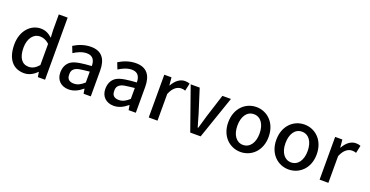

<svg xmlns="http://www.w3.org/2000/svg" viewBox="-32 -1544 4434 2304"><g transform="rotate(20 2185.5 -392.0)"><path d="M277 11C341 11 396 -21 437 -64H441L451 -2H543V-795H430V-593L435 -499C390 -538 351 -562 286 -562C163 -562 51 -453 51 -274C51 -90 136 11 277 11ZM304 -80C216 -80 168 -150 168 -276C168 -396 231 -470 308 -470C349 -470 388 -457 430 -419V-148C390 -102 349 -80 304 -80Z M846 11C914 11 970 -19 1021 -62H1025L1035 -2H1127V-331C1127 -479 1065 -562 928 -562C841 -562 766 -530 710 -495L742 -414C790 -445 848 -472 908 -472C990 -472 1014 -414 1014 -348C900 -340 817 -331 762 -300C705 -265 685 -207 685 -146C685 -50 751 11 846 11ZM881 -76C832 -76 794 -97 794 -154C794 -177 790 -204 819 -231C855 -264 907 -264 1014 -277V-138C968 -96 929 -76 881 -76Z M1421 11C1489 11 1545 -19 1596 -62H1600L1610 -2H1702V-331C1702 -479 1640 -562 1503 -562C1416 -562 1341 -530 1285 -495L1317 -414C1365 -445 1423 -472 1483 -472C1565 -472 1589 -414 1589 -348C1475 -340 1392 -331 1337 -300C1280 -265 1260 -207 1260 -146C1260 -50 1326 11 1421 11ZM1456 -76C1407 -76 1369 -97 1369 -154C1369 -177 1365 -204 1394 -231C1430 -264 1482 -264 1589 -277V-138C1543 -96 1504 -76 1456 -76Z M1959 -548H1867V-2H1979V-343C2014 -432 2069 -463 2114 -463C2137 -463 2150 -461 2168 -454L2189 -551C2172 -558 2154 -562 2128 -562C2068 -562 2011 -521 1972 -449H1968Z M2413 -253 2319 -548H2204L2397 -2H2530L2718 -548H2609L2515 -253C2500 -197 2483 -144 2467 -88H2461C2445 -144 2428 -197 2413 -253Z M3041 11C3177 11 3299 -94 3299 -274C3299 -457 3177 -562 3041 -562C2905 -562 2783 -457 2783 -274C2783 -94 2905 11 3041 11ZM3041 -79C2956 -79 2900 -157 2900 -274C2900 -392 2953 -471 3041 -471C3129 -471 3183 -392 3183 -274C3183 -157 3128 -79 3041 -79Z M3655 11C3791 11 3913 -94 3913 -274C3913 -457 3791 -562 3655 -562C3519 -562 3397 -457 3397 -274C3397 -94 3519 11 3655 11ZM3655 -79C3570 -79 3514 -157 3514 -274C3514 -392 3567 -471 3655 -471C3743 -471 3797 -392 3797 -274C3797 -157 3742 -79 3655 -79Z M4141 -548H4049V-2H4161V-343C4196 -432 4251 -463 4296 -463C4319 -463 4332 -461 4350 -454L4371 -551C4354 -558 4336 -562 4310 -562C4250 -562 4193 -521 4154 -449H4150Z"/></g></svg>

Font: Bithumb Trading Sans Medium
Style: Regular
Weight: 500
Designer: Ham Hyungwon
Foundry: Bithumb
Version: Version 1.200;FEAKit 1.0